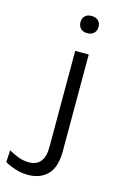

<svg xmlns="http://www.w3.org/2000/svg" viewBox="-225 -749 677 1056"><g transform="rotate(15 114.0 -221.5)"><path d="M160 -591Q136 -591 122.5 -604.8Q109 -618.5 109 -641Q109 -663 122.5 -676Q136 -689 160 -689Q184 -689 198 -676Q212 -663 212 -641Q212 -618.5 198 -604.8Q184 -591 160 -591ZM48 246Q13.5 246 -19 236.8Q-51.5 227.5 -86 209L-82 141Q-52.5 157.5 -24.2 167.8Q4 178 34 178Q76 178 99 151Q122 124 122 67V-480H199V68Q199 163 157.2 204.5Q115.5 246 48 246Z"/></g></svg>

Font: Karla
Style: Regular
Weight: 400
Designer: Jonathan Pinhorn
Version: Version 2.004;gftools[0.9.33]